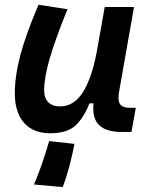

<svg xmlns="http://www.w3.org/2000/svg" viewBox="-20 -547 626 803"><path d="M189.9 10.3Q119.1 10.3 80.6 -33.4Q42 -77.1 42 -156.7Q42 -229.5 65.4 -317.4Q88.9 -405.3 141.1 -527.3L262.2 -508.3Q211.4 -383.3 188 -302.7Q164.6 -222.2 164.6 -168.9Q164.6 -137.2 181.9 -119.6Q199.2 -102.1 230.5 -102.1Q288.6 -102.1 325.7 -159.7Q362.8 -217.3 383.8 -325.7V-325.2L418 -517.6H540.5L478.5 -166Q475.6 -150.4 475.6 -138.7Q475.6 -121.1 481.9 -111.8Q492.2 -96.2 525.4 -96.2H547.9L529.8 4.9H488.8Q422.9 4.9 394 -24.4Q370.1 -47.9 370.1 -93.8Q370.1 -104 371.1 -114.7H354Q331.5 -56.2 296.6 -22.9Q261.7 10.3 189.9 10.3ZM242.2 235.4 122.1 224.6Q130.9 205.1 143.1 172.4Q155.3 139.6 166.7 104.5Q178.2 69.3 185.5 43L291.5 54.7Q282.2 103 270 148.9Q257.8 194.8 242.2 235.4Z"/></svg>

Font: CaskaydiaCove NFP SemiBold
Style: Italic
Weight: 600
Italic angle: -10°
Designer: Aaron Bell
Foundry: Saja Typeworks
Version: Version 2111.001; VTT 6.35;Nerd Fonts 3.1.1